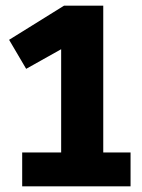

<svg xmlns="http://www.w3.org/2000/svg" viewBox="-20 -655 499 675"><path d="M439 -119V0H58V-119ZM12 -515 205 -635H343V0H195V-490L204 -487L72 -413Z"/></svg>

Font: Gemunu Libre ExtraLight ExtraBold
Style: Regular
Weight: 800
Version: Version 1.100